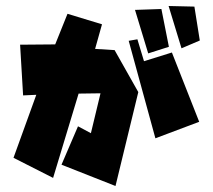

<svg xmlns="http://www.w3.org/2000/svg" viewBox="-20 -620 711 640"><path d="M542 -600 585 -459 646 -485 628 -598ZM430 -587 474 -442 543 -464 518 -590ZM644 -214 498 -159 409 -484 438 -489 460 -416 553 -445ZM25 -94 101 -304 57 -302 47 -471 164 -472 205 -574 320 -539 297 -457 362 -453 441 -313 365 0 185 -71 240 -199 283 -176 315 -309 242 -308 157 -27Z"/></svg>

Font: Super Mario
Style: Regular
Weight: 400
Version: Version 1.0